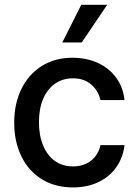

<svg xmlns="http://www.w3.org/2000/svg" viewBox="-20 -781 581 811"><path d="M40 -262.7Q40 -343.3 70.6 -405.5Q101.1 -467.8 156.7 -502.4Q212.4 -537.1 286.1 -537.1Q346.2 -537.1 394 -514.9Q441.9 -492.7 471.2 -452.1Q500.5 -411.6 505.9 -358.4H404.3Q395.5 -397.9 365.2 -424.1Q335 -450.2 288.1 -450.2Q245.1 -450.2 212.6 -427.7Q180.2 -405.3 162.4 -363.5Q144.5 -321.8 144.5 -265.6Q144.5 -208 162.4 -165.8Q180.2 -123.5 212.4 -100.8Q244.6 -78.1 288.1 -78.1Q332.5 -78.1 363.8 -101.8Q395 -125.5 404.3 -168H505.9Q500 -116.2 471.9 -75.7Q443.8 -35.2 396.5 -12.2Q349.1 10.7 288.1 10.7Q212.4 10.7 156.2 -24.2Q100.1 -59.1 70.1 -121.1Q40 -183.1 40 -262.7ZM323.2 -760.7H432.6L325.2 -601.6H243.2Z"/></svg>

Font: Pretendard GOV Medium
Style: Regular
Weight: 500
Designer: Base glyphs from Inter by Rasmus Andersson; Hangeul glyphs from Noto Sans CJK(Source Han Sans) by Jang Soo-young and Kan
Foundry: Kil Hyung-jin
Version: Version 1.309